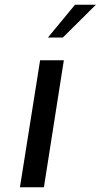

<svg xmlns="http://www.w3.org/2000/svg" viewBox="-20 -789 424 809"><path d="M64 0 149 -535H249L165 0ZM182 -631 296 -769H384L245 -631Z"/></svg>

Font: Exo Thin Medium
Style: Italic
Weight: 500
Italic angle: -9°
Version: Version 2.000